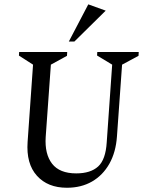

<svg xmlns="http://www.w3.org/2000/svg" viewBox="-20 -851 666 882"><path d="M287.3 11.5Q199.1 11.5 149.5 -43.8Q99.8 -99 106.8 -199L131.8 -554L67 -595.6L68 -612H288.7L287.7 -594.6L213.7 -554L189.9 -221.4Q184.9 -143.4 219.3 -98.9Q253.7 -54.5 330.2 -54.5Q396.1 -54.5 430.8 -86.2Q465.5 -117.9 470.3 -197.6L495.3 -554L425.9 -596L426.9 -612H617.3L616.3 -594.6L540.8 -554L517.3 -225Q512.3 -151.9 482.4 -98.8Q452.4 -45.8 402.9 -17.2Q353.3 11.5 287.3 11.5ZM296.1 -660.1 385.6 -831 465.6 -802.1 321.6 -660.1Z"/></svg>

Font: Ancizar Serif Light
Style: Italic
Weight: 300
Italic angle: -4°
Designer: Cesar Puertas, Viviana Monsalve, Julian Moncada, Julian Prieto, Jose Castro, Felipe Aragon, Mariel Hernandez, Sara Alarc
Version: Version 8.100